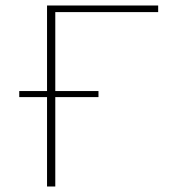

<svg xmlns="http://www.w3.org/2000/svg" viewBox="-20 -678 628 698"><path d="M181 -634V-347H338V-325H181V0H151V-325H50V-347H151V-658H555V-634Z"/></svg>

Font: Ysabeau Extralight
Style: Regular
Weight: 200
Designer: Christian Thalmann (Catharsis Fonts)
Version: Version 0.003